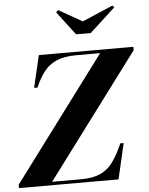

<svg xmlns="http://www.w3.org/2000/svg" viewBox="-116 -1049 852 1101"><g transform="rotate(-5 310.0 -499.0)"><path d="M-52 0V-19.5L479 -730.5H341.5Q273 -730.5 228.8 -711.5Q184.5 -692.5 155.5 -655.5Q126.5 -618.5 104 -565H84.5L128 -750H672V-730.5L140.5 -19.5H308Q376 -19.5 419.5 -39.8Q463 -60 492.5 -101Q522 -142 549 -205H568.5L521 0ZM351 -850 248 -985.5 260 -997.5 396 -920.5 572.5 -996 583 -985.5 435.5 -850Z"/></g></svg>

Font: Bodoni Moda 11pt
Style: Bold Italic
Weight: 700
Italic angle: -13°
Designer: Owen Earl
Foundry: indestructible type
Version: Version 2.004